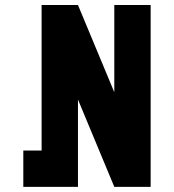

<svg xmlns="http://www.w3.org/2000/svg" viewBox="-20 -728 678 748"><path d="M70.8 0V-141.6H141.6L142.1 -140.1V-708.5H283.7L425.3 -368.7V-708.5H566.9V0H425.3L283.7 -340.3V0Z"/></svg>

Font: Blazma
Style: Regular
Weight: 400
Designer: GGBotNet
Version: 1.00